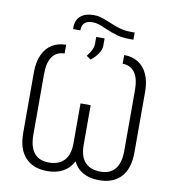

<svg xmlns="http://www.w3.org/2000/svg" viewBox="-95 -963 957 1056"><g transform="rotate(10 384.0 -435.0)"><path d="M581.1 -824.2V-784.2H561.5Q519.5 -784.2 488.8 -792.7Q458 -801.3 420.9 -817.4Q394.5 -829.1 378.2 -834.5Q361.8 -839.8 343.8 -839.8Q315.4 -839.8 300.3 -826.7Q285.2 -813.5 285.2 -788.1V-784.2H244.1V-793Q244.1 -835 270.5 -857.4Q296.9 -879.9 343.8 -879.9Q365.7 -879.9 385 -874Q404.3 -868.2 434.6 -855.5Q470.2 -840.3 497.8 -832.3Q525.4 -824.2 561.5 -824.2ZM377 -725.6V-763.7H423.8V-722.7Q423.8 -700.7 408 -677.5Q392.1 -654.3 368.2 -635.7L343.8 -652.3Q360.8 -674.3 368.9 -691.4Q377 -708.5 377 -725.6ZM129.9 -512.7V-174.8Q129.9 -106 157.7 -72Q185.5 -38.1 239.3 -38.1Q295.9 -38.1 325.7 -70.3Q355.5 -102.5 355.5 -167V-388.7H412.1V-167Q412.1 -102.5 441.9 -70.3Q471.7 -38.1 528.3 -38.1Q582 -38.1 609.9 -72Q637.7 -106 637.7 -174.8V-512.7Q637.7 -577.6 613.8 -610.6Q589.8 -643.6 545.9 -643.6V-692.4Q591.3 -692.4 624.5 -671.6Q657.7 -650.9 676 -610.6Q694.3 -570.3 694.3 -512.7V-174.8Q694.3 -84 650.9 -37.1Q607.4 9.8 528.3 9.8Q476.6 9.8 439.7 -10.5Q402.8 -30.8 383.8 -70.3Q364.3 -30.8 327.1 -10.5Q290 9.8 239.3 9.8Q160.6 9.8 116.9 -37.1Q73.2 -84 73.2 -174.8V-512.7Q73.2 -570.3 91.6 -610.6Q109.9 -650.9 143.3 -671.6Q176.8 -692.4 221.7 -692.4V-643.6Q177.7 -643.6 153.8 -610.6Q129.9 -577.6 129.9 -512.7Z"/></g></svg>

Font: Pretendard Std ExtraLight
Style: Regular
Weight: 200
Designer: Base glyphs from Inter by Rasmus Andersson; Hangeul glyphs from Noto Sans CJK(Source Han Sans) by Jang Soo-young and Kan
Foundry: Kil Hyung-jin
Version: Version 1.309